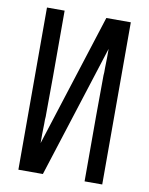

<svg xmlns="http://www.w3.org/2000/svg" viewBox="-83 -796 666 857"><g transform="rotate(10 250.0 -367.5)"><path d="M60 0V-735H140V-436Q140 -353 139 -270V-260V-255L138 -240V-221L137 -176V-167V-162V-152V-147V-137V-134L329 -735H406H440V0H360V-299Q360 -382 361 -466V-475V-480L362 -495V-514L363 -559V-568V-573V-583V-588V-598V-601L171 0H94Z"/></g></svg>

Font: Iosevka SS08
Style: Regular
Weight: 400
Monospace: yes
Designer: Belleve Invis
Foundry: Belleve Invis
Version: 2.1.0; ttfautohint (v1.8.2)